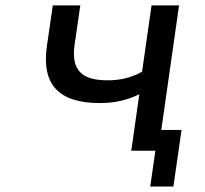

<svg xmlns="http://www.w3.org/2000/svg" viewBox="-20 -559 761 712"><path d="M623 132.8 653.3 -77.1H578.1L644 -539.1H542L506.8 -293C466.3 -270.5 426.3 -261.2 378.9 -261.2C282.2 -261.2 243.2 -298.8 256.8 -394.5L277.8 -539.1H175.8L153.8 -387.2C133.8 -245.1 197.8 -176.8 351.1 -176.8C404.3 -176.8 452.1 -187.5 496.6 -209.5L466.8 0H556.2L537.1 132.8Z"/></svg>

Font: Winston
Style: Italic
Weight: 400
Italic angle: -8.13011°
Designer: Vernon Adams, Kim Jin-seong, David Berlow, Cristiano Sobral
Foundry: The Winston Project Authors
Version: Version 3.004